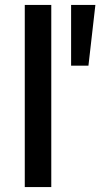

<svg xmlns="http://www.w3.org/2000/svg" viewBox="-20 -755 405 775"><path d="M80 0V-735H187V0ZM267 -490V-735H365L337 -490Z"/></svg>

Font: Alata
Style: Regular
Weight: 400
Designer: Spyros Zevelakis, Eben Sorkin
Foundry: Spyros Zevelakis
Version: Version 1.005; ttfautohint (v1.8.4.7-5d5b)